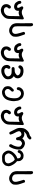

<svg xmlns="http://www.w3.org/2000/svg" viewBox="1848 -2334 803 4542"><g transform="rotate(90 2249.0 -62.5)"><path d="M313 -106.9Q300.3 -102.5 281.2 -102.5Q262.2 -102.5 231.9 -109.9Q232.9 -99.6 232.9 -89.1Q232.9 -78.6 231.4 -66.9Q230 -55.2 224.6 -43.9Q215.3 -25.9 194.8 -11.2Q181.2 -2 167 1.7Q152.8 5.4 137.7 5.4Q107.9 5.4 78.6 -6.8Q56.6 -16.1 39.3 -36.1Q22 -56.2 10 -80.1Q-2 -104 -2 -132.3Q-2 -134.8 -2 -138.7L6.3 -155.3L7.8 -156.2Q18.6 -165.5 33.7 -165.5Q36.6 -165.5 41.5 -165L59.1 -155.8Q65.9 -132.3 72.3 -112.8Q78.1 -95.2 96.7 -79.6Q112.8 -66.4 131.3 -66.4Q133.3 -66.4 135.7 -66.4Q155.8 -67.9 160.2 -75.7Q163.6 -81.1 163.6 -87.9Q163.6 -94.7 161.6 -102.1Q157.7 -120.6 146 -137.7Q132.3 -157.2 127.9 -181.2L127.4 -183.6L136.2 -202.1L137.7 -203.6Q149.4 -212.4 163.6 -212.4Q169.9 -212.4 172.4 -210.9L187.5 -204.1Q216.8 -183.1 241.7 -179.2Q253.9 -176.8 262.7 -176.8Q280.3 -176.8 294.4 -179.2Q321.8 -183.1 348.1 -198.2Q376 -213.9 403.8 -223.1Q409.2 -225.1 413.1 -225.1Q422.4 -225.1 427.7 -219.2Q436 -211.4 436 -192.4Q436 -184.6 434.6 -174.3Q428.7 73.7 423.8 136.7Q418.5 202.6 374 247.6Q330.6 292 290.5 305.7Q250.5 319.3 205.1 319.3H204.1Q176.3 313 151.4 303.7Q125.5 293.9 105 272Q84.5 250 78.6 223.1Q75.2 206.5 75.2 190.9Q75.2 165 83.5 144Q85.9 137.2 89.4 131.6Q92.8 126 95.7 120.6Q102.5 109.9 110.4 98.1L131.8 82L152.8 81.1L169.9 89.4L170.9 90.8Q180.2 101.6 180.2 116.7Q180.2 119.6 179.7 124.5L171.4 140.6Q146 165 146 184.1Q146 186.5 146.5 189Q150.4 212.9 160.2 224.1Q168.5 233.9 183.6 240.2Q197.3 246.6 218.8 246.6Q250 246.6 279.3 234.9Q303.7 225.1 329.1 195.8Q353.5 167 356.4 115.5Q359.4 64 360.4 -124Q336.4 -114.7 313 -106.9Z M532.2 -10.7Q529.8 -20 527.8 -33Q525.9 -45.9 525.9 -65.9Q525.9 -85.9 526.9 -104.2Q527.8 -122.6 527.8 -187.5Q527.8 -252.4 525.4 -417L533.7 -433.6L534.7 -434.6Q544.9 -443.8 560.1 -443.8Q563 -443.8 567.9 -443.4L584.5 -434.6Q599.6 -410.6 600.6 -383.3V-382.8Q598.1 -190.9 598.1 -141.8Q598.1 -92.8 598.6 -81.1Q599.6 -36.1 603.5 -17.1Q606.9 0.5 619.1 15.6Q631.8 30.8 644 37.6Q656.2 44.4 675.3 49.8Q686 52.2 697.3 52.2Q708.5 52.2 719.7 50.8Q744.1 47.4 760 28.8Q775.9 10.3 777.8 -10.3Q778.8 -17.1 778.8 -23.4Q778.8 -29.8 778.3 -38.8Q777.8 -47.9 775.4 -63.5Q770.5 -94.7 757.1 -135.5Q743.7 -176.3 731.4 -219.2Q733.9 -233.9 742.7 -244.6Q753.9 -253.9 769 -253.9Q771 -253.9 774.4 -253.9L792.5 -244.6Q811 -191.9 828.1 -142.1Q845.7 -91.3 846.7 -50.3Q846.7 -43.5 846.7 -36.6Q846.7 -5.4 843.3 16.6Q838.4 44.9 807.4 75.7Q776.4 106.4 745.1 115.2Q722.7 122.1 697.3 122.1Q660.2 122.1 627.4 104.5Q604 92.3 581.1 73.2Q557.1 53.7 544.4 25.9Q536.6 7.3 532.2 -10.7Z M1313 -106.9Q1300.3 -102.5 1281.2 -102.5Q1262.2 -102.5 1231.9 -109.9Q1232.9 -99.6 1232.9 -89.1Q1232.9 -78.6 1231.4 -66.9Q1230 -55.2 1224.6 -43.9Q1215.3 -25.9 1194.8 -11.2Q1181.2 -2 1167 1.7Q1152.8 5.4 1137.7 5.4Q1107.9 5.4 1078.6 -6.8Q1056.6 -16.1 1039.3 -36.1Q1022 -56.2 1010 -80.1Q998 -104 998 -132.3Q998 -134.8 998 -138.7L1006.3 -155.3L1007.8 -156.2Q1018.6 -165.5 1033.7 -165.5Q1036.6 -165.5 1041.5 -165L1059.1 -155.8Q1065.9 -132.3 1072.3 -112.8Q1078.1 -95.2 1096.7 -79.6Q1112.8 -66.4 1131.3 -66.4Q1133.3 -66.4 1135.7 -66.4Q1155.8 -67.9 1160.2 -75.7Q1163.6 -81.1 1163.6 -87.9Q1163.6 -94.7 1161.6 -102.1Q1157.7 -120.6 1146 -137.7Q1132.3 -157.2 1127.9 -181.2L1127.4 -183.6L1136.2 -202.1L1137.7 -203.6Q1149.4 -212.4 1163.6 -212.4Q1169.9 -212.4 1172.4 -210.9L1187.5 -204.1Q1216.8 -183.1 1241.7 -179.2Q1253.9 -176.8 1262.7 -176.8Q1280.3 -176.8 1294.4 -179.2Q1321.8 -183.1 1348.1 -198.2Q1376 -213.9 1403.8 -223.1Q1409.2 -225.1 1413.1 -225.1Q1422.4 -225.1 1427.7 -219.2Q1436 -211.4 1436 -192.4Q1436 -184.6 1434.6 -174.3Q1428.7 73.7 1423.8 136.7Q1418.5 202.6 1374 247.6Q1330.6 292 1290.5 305.7Q1250.5 319.3 1205.1 319.3H1204.1Q1176.3 313 1151.4 303.7Q1125.5 293.9 1105 272Q1084.5 250 1078.6 223.1Q1075.2 206.5 1075.2 190.9Q1075.2 165 1083.5 144Q1085.9 137.2 1089.4 131.6Q1092.8 126 1095.7 120.6Q1102.5 109.9 1110.4 98.1L1131.8 82L1152.8 81.1L1169.9 89.4L1170.9 90.8Q1180.2 101.6 1180.2 116.7Q1180.2 119.6 1179.7 124.5L1171.4 140.6Q1146 165 1146 184.1Q1146 186.5 1146.5 189Q1150.4 212.9 1160.2 224.1Q1168.5 233.9 1183.6 240.2Q1197.3 246.6 1218.8 246.6Q1250 246.6 1279.3 234.9Q1303.7 225.1 1329.1 195.8Q1353.5 167 1356.4 115.5Q1359.4 64 1360.4 -124Q1336.4 -114.7 1313 -106.9Z M1610.4 -7.8H1625.5Q1645.5 -7.8 1666.5 -10.3Q1692.4 -13.2 1712.4 -25.9Q1732.4 -38.6 1749 -54.2Q1760.3 -64.5 1760.3 -78.6Q1760.3 -82 1759.3 -85.9Q1755.4 -106 1734.9 -121.6Q1713.4 -138.2 1688 -143.1Q1668.5 -147 1650.4 -147Q1643.6 -147 1637.2 -146.5Q1615.2 -145 1606 -132.3Q1593.8 -117.2 1584.5 -106.9Q1573.2 -96.7 1557.6 -96.7Q1556.2 -96.7 1552.2 -96.7L1535.2 -106L1534.2 -106.9Q1522.5 -120.1 1522.5 -138.7Q1522.5 -142.6 1522.9 -144Q1529.3 -165 1546.6 -182.6Q1564 -200.2 1586.9 -207.5Q1617.2 -217.3 1657.7 -217.3Q1676.8 -217.3 1690.9 -215.3Q1717.8 -210.9 1744.6 -201.7Q1779.8 -189.9 1807.1 -150.4Q1821.3 -129.9 1826.7 -109.4Q1830.1 -94.7 1830.1 -81.3Q1830.1 -67.9 1827.1 -54.7Q1821.8 -28.3 1806.2 -12.2Q1794.4 -0.5 1778.3 12.2Q1797.4 23.4 1816.4 43.9Q1841.3 71.3 1848.6 105.5Q1853 126.5 1853 147.9Q1853 160.6 1851.6 173.3Q1847.2 209.5 1818.4 238.3Q1789.6 267.1 1753.9 284.4Q1718.3 301.8 1683.6 306.2Q1667.5 308.1 1652.3 308.1Q1633.3 308.1 1619.6 305.7Q1586.4 298.3 1565.9 283.2Q1555.7 276.4 1546.9 267.1Q1529.3 249.5 1520 222.2Q1513.2 201.2 1513.2 178.7Q1513.2 170.9 1513.7 163.1Q1517.1 131.3 1541.5 105.5Q1555.7 93.8 1574.2 93.8Q1575.7 93.8 1579.1 93.8L1595.7 102.1L1597.2 103.5Q1605.5 114.3 1605.5 131.3Q1605.5 133.3 1605.5 137.2Q1585 170.9 1585 186.8Q1585 202.6 1600.3 218.3Q1615.7 233.9 1633.3 235.4Q1641.6 236.3 1652.3 236.3Q1663.1 236.3 1676.3 234.9Q1699.7 232.4 1724.1 220.2Q1749 207.5 1769.5 187Q1784.7 170.9 1784.7 148.4Q1784.7 144 1784.2 139.6Q1780.8 110.4 1758.8 90.6Q1736.8 70.8 1709.5 65.9Q1691.4 62.5 1650.4 62.5Q1627.4 62.5 1598.6 63.5Q1584.5 62 1573.7 52.2Q1567.9 45.9 1565.9 39.6Q1564 33.2 1564 28.8Q1564 24.4 1564.5 20L1573.2 3.4L1574.7 2.4Q1589.8 -7.8 1610.4 -7.8Z M2017.6 172.9Q2016.6 164.1 2016.6 158.9Q2016.6 153.8 2016.8 147.9Q2017.1 142.1 2017.8 134.3Q2018.6 126.5 2019.5 121.8Q2020.5 117.2 2021.5 112.8Q2022.5 108.4 2023.9 104.5Q2026.9 95.7 2031.2 87.4Q2041.5 66.4 2088.9 22.9Q2098.6 11.2 2112.8 11.2Q2118.2 11.2 2120.6 12.2L2134.8 19L2136.2 21Q2144.5 32.2 2144.5 46.9Q2144.5 48.3 2144.5 52.2L2135.3 68.4Q2119.1 83.5 2109.6 95Q2100.1 106.4 2094.2 116.2Q2082 134.8 2082 153.8Q2082 156.7 2082.5 159.7Q2084.5 182.1 2095.7 195.3L2100.1 199.7Q2110.8 210.4 2126.5 218.8Q2138.7 225.6 2154.8 225.6Q2161.6 225.6 2168.9 224.1Q2196.3 219.7 2217.3 211.9Q2237.3 204.6 2261 173.8Q2284.7 143.1 2293.7 92.3Q2302.7 41.5 2302.7 0Q2302.7 -49.3 2292 -81.1Q2282.2 -108.9 2259.8 -128.7Q2237.3 -148.4 2217.8 -155.8Q2207 -159.7 2196.3 -159.7Q2185.5 -159.7 2174.3 -157.7Q2150.9 -152.8 2129.9 -136.2Q2109.9 -120.1 2106.4 -85V-83.5L2098.1 -68.4L2097.2 -67.4Q2086.9 -58.6 2072.3 -58.6Q2070.8 -58.6 2066.9 -58.6L2051.8 -66.9L2050.3 -68.4Q2039.6 -82 2039.6 -99.6Q2039.6 -104.5 2040.5 -110.4Q2044.4 -132.8 2055.2 -151.4Q2065.9 -169.9 2087.2 -189.9Q2108.4 -210 2142.6 -219.7Q2166 -226.6 2188 -226.6Q2224.6 -226.6 2268.1 -207.5Q2300.3 -192.9 2325.7 -154.3Q2351.1 -116.2 2358.2 -86.7Q2365.2 -57.1 2369.6 -4.4Q2370.6 5.9 2370.6 16.6Q2370.6 62.5 2355 120.6Q2335.9 193.4 2298.1 230Q2260.3 266.6 2223.6 279.3Q2190.4 291 2153.3 291Q2147.5 291 2146.5 291Q2119.6 286.6 2096.7 275.6Q2073.7 264.6 2055.2 248.5Q2035.6 232.4 2027.6 212.4Q2019.5 192.4 2017.6 172.9Z M2813 -106.9Q2800.3 -102.5 2781.2 -102.5Q2762.2 -102.5 2731.9 -109.9Q2732.9 -99.6 2732.9 -89.1Q2732.9 -78.6 2731.4 -66.9Q2730 -55.2 2724.6 -43.9Q2715.3 -25.9 2694.8 -11.2Q2681.2 -2 2667 1.7Q2652.8 5.4 2637.7 5.4Q2607.9 5.4 2578.6 -6.8Q2556.6 -16.1 2539.3 -36.1Q2522 -56.2 2510 -80.1Q2498 -104 2498 -132.3Q2498 -134.8 2498 -138.7L2506.3 -155.3L2507.8 -156.2Q2518.6 -165.5 2533.7 -165.5Q2536.6 -165.5 2541.5 -165L2559.1 -155.8Q2565.9 -132.3 2572.3 -112.8Q2578.1 -95.2 2596.7 -79.6Q2612.8 -66.4 2631.3 -66.4Q2633.3 -66.4 2635.7 -66.4Q2655.8 -67.9 2660.2 -75.7Q2663.6 -81.1 2663.6 -87.9Q2663.6 -94.7 2661.6 -102.1Q2657.7 -120.6 2646 -137.7Q2632.3 -157.2 2627.9 -181.2L2627.4 -183.6L2636.2 -202.1L2637.7 -203.6Q2649.4 -212.4 2663.6 -212.4Q2669.9 -212.4 2672.4 -210.9L2687.5 -204.1Q2716.8 -183.1 2741.7 -179.2Q2753.9 -176.8 2762.7 -176.8Q2780.3 -176.8 2794.4 -179.2Q2821.8 -183.1 2848.1 -198.2Q2876 -213.9 2903.8 -223.1Q2909.2 -225.1 2913.1 -225.1Q2922.4 -225.1 2927.7 -219.2Q2936 -211.4 2936 -192.4Q2936 -184.6 2934.6 -174.3Q2928.7 73.7 2923.8 136.7Q2918.5 202.6 2874 247.6Q2830.6 292 2790.5 305.7Q2750.5 319.3 2705.1 319.3H2704.1Q2676.3 313 2651.4 303.7Q2625.5 293.9 2605 272Q2584.5 250 2578.6 223.1Q2575.2 206.5 2575.2 190.9Q2575.2 165 2583.5 144Q2585.9 137.2 2589.4 131.6Q2592.8 126 2595.7 120.6Q2602.5 109.9 2610.4 98.1L2631.8 82L2652.8 81.1L2669.9 89.4L2670.9 90.8Q2680.2 101.6 2680.2 116.7Q2680.2 119.6 2679.7 124.5L2671.4 140.6Q2646 165 2646 184.1Q2646 186.5 2646.5 189Q2650.4 212.9 2660.2 224.1Q2668.5 233.9 2683.6 240.2Q2697.3 246.6 2718.8 246.6Q2750 246.6 2779.3 234.9Q2803.7 225.1 2829.1 195.8Q2853.5 167 2856.4 115.5Q2859.4 64 2860.4 -124Q2836.4 -114.7 2813 -106.9Z M3089.4 -224.6Q3116.2 -237.8 3148.9 -237.8Q3193.4 -237.8 3224.6 -214.8Q3241.7 -201.7 3254.4 -189.5Q3274.9 -214.8 3289.1 -225.1Q3317.9 -245.6 3354.5 -250.5Q3361.3 -251.5 3366.2 -251.5Q3371.1 -251.5 3377.7 -251Q3384.3 -250.5 3395 -248.5Q3417 -243.7 3439 -231.9Q3461.9 -219.7 3485.6 -195.8Q3509.3 -171.9 3514.2 -138.2Q3516.1 -122.6 3516.1 -104.5Q3516.1 -45.4 3492.2 22.9Q3475.6 69.8 3448.2 112.3L3447.8 113.3Q3437.5 122.1 3421.4 122.1Q3419.4 122.1 3416 122.1L3398.9 113.3L3397.9 111.8Q3388.7 98.1 3388.7 81.1V80.6Q3389.2 73.2 3393.8 64Q3398.4 54.7 3407.2 41Q3422.4 17.1 3435.3 -24.4Q3448.2 -65.9 3448.2 -98.1Q3448.2 -138.2 3431.2 -152.3Q3413.6 -166.5 3396.5 -176.3Q3386.2 -182.1 3373.5 -182.1Q3343.8 -182.1 3313.5 -152.8Q3293.5 -133.8 3293.5 -85.9Q3293.5 -78.1 3293.9 -67.9L3285.6 -50.8L3284.2 -49.3Q3273.4 -41 3258.3 -41Q3256.3 -41 3252.9 -41L3235.4 -49.8Q3226.6 -69.3 3222.4 -82.5Q3218.3 -95.7 3216.3 -104.5Q3209.5 -128.9 3188.5 -152.3Q3173.3 -169.4 3154.3 -169.4Q3143.6 -169.4 3128.9 -164.1Q3108.9 -156.7 3094.2 -142.6Q3081.5 -129.9 3081.5 -110.8Q3081.5 -103.5 3083.5 -95.7Q3090.3 -63.5 3118.2 -16.1Q3147 33.2 3161.1 87.9L3161.6 90.8L3152.8 107.4L3151.9 108.4Q3141.6 117.7 3126.5 117.7Q3123.5 117.7 3118.7 117.2L3101.6 108.4Q3072.3 43.5 3037.6 -17.8Q3002.9 -79.1 3002.9 -133.8Q3002.9 -160.2 3005.9 -184.3Q3008.8 -208.5 3014.2 -226.1Q3024.4 -260.7 3064.9 -304.2Q3106.4 -348.1 3150.4 -356Q3189.5 -362.8 3218.3 -394.5Q3229.5 -403.3 3244.6 -403.3Q3246.6 -403.3 3250 -403.3L3267.1 -394.5L3268.1 -393.1Q3276.4 -380.9 3276.4 -365.7Q3276.4 -363.8 3276.4 -359.4Q3263.2 -342.8 3252 -331.1Q3220.7 -299.8 3189 -295.4Q3148.9 -290 3113.3 -253.9Q3098.1 -239.3 3089.4 -224.6Z M3539.1 139.6Q3539.1 132.3 3539.6 125Q3543 90.3 3561.5 60.1Q3581.5 27.3 3609.9 -1Q3634.3 -25.4 3662.6 -43.5Q3691.4 -62 3723.6 -69.8Q3723.6 -70.3 3723.6 -76.7Q3723.6 -83 3722.7 -93.8Q3720.7 -121.6 3712.4 -129.9Q3699.7 -144 3684.6 -149.9Q3675.8 -153.8 3665.5 -153.8Q3655.3 -153.8 3648.9 -152.6Q3642.6 -151.4 3639.9 -150.9Q3637.2 -150.4 3634.5 -149.4Q3631.8 -148.4 3629.6 -147.5Q3627.4 -146.5 3625.2 -145.3Q3623 -144 3620.6 -142.6Q3613.3 -137.7 3607.9 -129.9Q3592.8 -110.8 3587.4 -92.3L3586.9 -90.3L3585 -88.4Q3574.2 -80.1 3559.6 -80.1Q3558.1 -80.1 3554.2 -80.1L3539.1 -88.4L3538.1 -89.8Q3528.3 -101.6 3528.3 -118.2Q3528.3 -121.1 3528.3 -122.6Q3534.2 -152.3 3559.6 -177.7Q3581.1 -198.7 3609.4 -210Q3634.3 -219.2 3656.7 -219.2Q3668.5 -219.2 3686.3 -216.3Q3704.1 -213.4 3713.4 -211.4Q3733.9 -206.1 3759.3 -177.5Q3784.7 -148.9 3788.1 -121.1Q3789.6 -107.9 3789.6 -94Q3789.6 -80.1 3788.6 -65.9Q3823.2 -37.6 3845.2 -9.8Q3868.2 19 3890.1 63.5Q3909.2 100.6 3909.2 132.3Q3909.2 139.6 3908.2 146.5Q3903.3 182.6 3896.5 201.2Q3889.6 221.2 3856 252Q3821.8 282.7 3778.8 286.4Q3735.8 290 3691.4 290H3690.9Q3660.6 289.1 3633.8 278.3Q3606.9 267.1 3585.4 243.2Q3564 219.2 3550.3 190.4Q3539.1 166.5 3539.1 139.6ZM3604.5 135.3Q3604.5 138.7 3605 142.6Q3606.9 158.7 3615.2 173.8Q3623.5 189 3638.7 204.6Q3652.3 219.2 3676.8 222.7Q3698.2 225.6 3716.8 225.6Q3738.3 225.6 3765.6 222.7Q3781.7 220.7 3797.4 215.8Q3827.1 194.8 3833 183.6Q3839.4 171.4 3841.3 155.8Q3842.3 150.9 3842.3 147Q3842.3 114.7 3821.8 76.7Q3809.6 53.7 3798.8 35.2Q3789.1 18.6 3753.9 -10.3Q3729.5 -4.9 3712.6 2.9Q3695.8 10.7 3666.5 34.7Q3638.2 58.6 3627.9 77.1Q3617.2 96.2 3609.4 112.8Q3604.5 123.5 3604.5 135.3Z M4032.2 -10.7Q4029.8 -20 4027.8 -33Q4025.9 -45.9 4025.9 -65.9Q4025.9 -85.9 4026.9 -104.2Q4027.8 -122.6 4027.8 -187.5Q4027.8 -252.4 4025.4 -417L4033.7 -433.6L4034.7 -434.6Q4044.9 -443.8 4060.1 -443.8Q4063 -443.8 4067.9 -443.4L4084.5 -434.6Q4099.6 -410.6 4100.6 -383.3V-382.8Q4098.1 -190.9 4098.1 -141.8Q4098.1 -92.8 4098.6 -81.1Q4099.6 -36.1 4103.5 -17.1Q4106.9 0.5 4119.1 15.6Q4131.8 30.8 4144 37.6Q4156.2 44.4 4175.3 49.8Q4186 52.2 4197.3 52.2Q4208.5 52.2 4219.7 50.8Q4244.1 47.4 4260 28.8Q4275.9 10.3 4277.8 -10.3Q4278.8 -17.1 4278.8 -23.4Q4278.8 -29.8 4278.3 -38.8Q4277.8 -47.9 4275.4 -63.5Q4270.5 -94.7 4257.1 -135.5Q4243.7 -176.3 4231.4 -219.2Q4233.9 -233.9 4242.7 -244.6Q4253.9 -253.9 4269 -253.9Q4271 -253.9 4274.4 -253.9L4292.5 -244.6Q4311 -191.9 4328.1 -142.1Q4345.7 -91.3 4346.7 -50.3Q4346.7 -43.5 4346.7 -36.6Q4346.7 -5.4 4343.3 16.6Q4338.4 44.9 4307.4 75.7Q4276.4 106.4 4245.1 115.2Q4222.7 122.1 4197.3 122.1Q4160.2 122.1 4127.4 104.5Q4104 92.3 4081.1 73.2Q4057.1 53.7 4044.4 25.9Q4036.6 7.3 4032.2 -10.7Z"/></g></svg>

Font: Bakudai
Style: Bold
Weight: 700
Version: Version 1.48